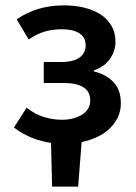

<svg xmlns="http://www.w3.org/2000/svg" viewBox="-20 -523 506 715"><path d="M174 172 170 9Q135 4 101 -9Q67 -22 32 -48L79 -122Q111 -97 144.5 -87Q178 -77 210 -77Q255 -77 285.5 -96Q316 -115 316 -149Q316 -214 216 -214H143V-292H206Q253 -292 276 -308.5Q299 -325 299 -354Q299 -384 275.5 -399Q252 -414 212 -414Q174 -414 145 -405Q116 -396 87 -376L42 -451Q80 -477 123.5 -490Q167 -503 219 -503Q257 -503 291.5 -495Q326 -487 352.5 -470.5Q379 -454 394.5 -428Q410 -402 410 -367Q410 -334 390 -304.5Q370 -275 330 -261V-257Q375 -246 402.5 -217.5Q430 -189 430 -138Q430 -109 418.5 -85.5Q407 -62 387.5 -43.5Q368 -25 341 -12.5Q314 0 284 6L271 172Z"/></svg>

Font: TT Toshiba Sans Medium
Style: Regular
Weight: 500
Designer: Paul D. Hunt
Foundry: Toshiba Corporation
Version: Version 2.020;PS 2.000;hotconv 1.0.86;makeotf.lib2.5.63406